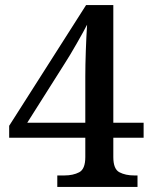

<svg xmlns="http://www.w3.org/2000/svg" viewBox="-20 -734 599 754"><path d="M205 0V-45H233Q267 -45 291 -57.5Q315 -70 315 -117V-193H16V-240L318 -714H425V-252H544V-193H425V-117Q425 -70 449 -57.5Q473 -45 507 -45H520V0ZM87 -252H315V-434Q315 -478 317 -534.5Q319 -591 322 -637Q317 -627 306 -607Q295 -587 281.5 -563.5Q268 -540 255.5 -519Q243 -498 235 -486Z"/></svg>

Font: Noto Serif Toto Medium
Style: Regular
Weight: 500
Designer: Monotype Design Team
Foundry: Monotype Imaging Inc.
Version: Version 2.001; ttfautohint (v1.8.4.7-5d5b)